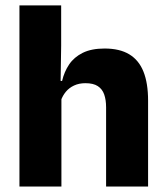

<svg xmlns="http://www.w3.org/2000/svg" viewBox="-20 -680 606 700"><path d="M366.8 0V-288.8Q366.8 -315.9 359.9 -335.6Q352.9 -355.4 336.6 -366Q320.3 -376.7 291.5 -376.7Q267.9 -376.7 249.9 -368.2Q232 -359.8 220.2 -345.6Q208.4 -331.4 202.1 -313.5L171.1 -385H206.4Q214.2 -418.5 232.1 -445.1Q250.1 -471.7 281.7 -487.4Q313.3 -503.1 361.4 -503.1Q416.4 -503.1 451.4 -481.9Q486.4 -460.7 503.1 -418.7Q519.9 -376.6 519.9 -313.3V0ZM50.9 0V-660.3H203V-513.3L200.5 -351.4L203.9 -339.5V0Z"/></svg>

Font: Anek Odia Medium
Style: Regular
Weight: 500
Designer: Yesha Goshar & Mahesh Sahu (Odia), Yesha Goshar (Latin)
Foundry: Ek Type
Version: Version 1.003